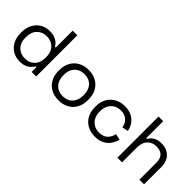

<svg xmlns="http://www.w3.org/2000/svg" viewBox="81 -1498 2310 2310"><g transform="rotate(45 1236.5 -343.0)"><path d="M290 14Q227 14 174 -16Q121 -46 90 -103Q59 -160 59 -238V-251Q59 -329 90 -385.5Q121 -442 173.5 -472.5Q226 -503 290 -503Q341 -503 376.5 -489.5Q412 -476 434 -455.5Q456 -435 468 -412H482V-700H561V0H484V-81H470Q450 -44 408 -15Q366 14 290 14ZM311 -56Q387 -56 434.5 -104.5Q482 -153 482 -240V-249Q482 -336 434.5 -384.5Q387 -433 311 -433Q236 -433 187.5 -384.5Q139 -336 139 -249V-240Q139 -153 187.5 -104.5Q236 -56 311 -56Z M953 14Q879 14 822.5 -17Q766 -48 734.5 -104.5Q703 -161 703 -238V-251Q703 -327 734.5 -384Q766 -441 822.5 -472Q879 -503 953 -503Q1027 -503 1083.5 -472Q1140 -441 1171.5 -384Q1203 -327 1203 -251V-238Q1203 -161 1171.5 -104.5Q1140 -48 1083.5 -17Q1027 14 953 14ZM953 -57Q1031 -57 1077.5 -106.5Q1124 -156 1124 -240V-249Q1124 -333 1077.5 -382.5Q1031 -432 953 -432Q876 -432 829 -382.5Q782 -333 782 -249V-240Q782 -156 829 -106.5Q876 -57 953 -57Z M1570 14Q1499 14 1442.5 -16.5Q1386 -47 1353.5 -104Q1321 -161 1321 -239V-250Q1321 -329 1353.5 -385.5Q1386 -442 1442.5 -472.5Q1499 -503 1570 -503Q1640 -503 1689.5 -477Q1739 -451 1767.5 -408Q1796 -365 1804 -316L1727 -300Q1722 -336 1703.5 -366Q1685 -396 1652 -414Q1619 -432 1571 -432Q1522 -432 1483.5 -410Q1445 -388 1422.5 -347Q1400 -306 1400 -249V-240Q1400 -183 1422.5 -142Q1445 -101 1483.5 -79Q1522 -57 1571 -57Q1644 -57 1682.5 -95Q1721 -133 1730 -189L1808 -172Q1797 -124 1768 -81Q1739 -38 1689.5 -12Q1640 14 1570 14Z M1943 0V-700H2022V-411H2036Q2046 -433 2066.5 -452.5Q2087 -472 2119.5 -485Q2152 -498 2202 -498Q2257 -498 2300.5 -474.5Q2344 -451 2370 -406.5Q2396 -362 2396 -296V0H2317V-290Q2317 -363 2280.5 -396Q2244 -429 2182 -429Q2111 -429 2066.5 -383Q2022 -337 2022 -246V0Z"/></g></svg>

Font: Space Grotesk Light
Style: Regular
Weight: 400
Version: Version 2.000